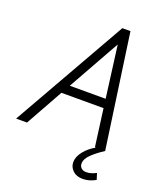

<svg xmlns="http://www.w3.org/2000/svg" viewBox="-200 -795 933 1092"><g transform="rotate(20 266.5 -248.5)"><path d="M-42 0 350 -690H399L497 0H435L405 -226H150L24 0ZM181 -280H398L357 -594ZM348 121Q348 88 375 54.5Q402 21 441 0H497Q455 27 425 55.5Q395 84 395 113Q395 129 406 139.5Q417 150 436 150Q453 150 468 145Q483 140 496 133L508 171Q470 193 430 193Q392 193 370 171.5Q348 150 348 121Z"/></g></svg>

Font: Radio Canada Light
Style: Italic
Weight: 300
Italic angle: -12°
Designer: Charles Daoud, Etienne Aubert Bonn, Alexandre Saumier Demers, Jacques Le Bailly
Foundry: Radio-Canada
Version: Version 2.104; ttfautohint (v1.8.4.7-5d5b);gftools[0.9.28.de